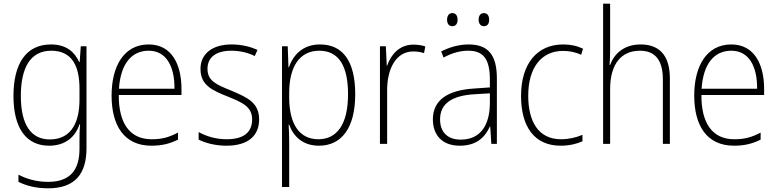

<svg xmlns="http://www.w3.org/2000/svg" viewBox="-20 -780 4217 1041"><path d="M256 -539C121 -539 53 -434 53 -260C53 -81 125 10 246 10C330 10 387 -33 411 -106H414C411 -71 411 -44 411 -12V27C411 142 360 206 241 206C177 206 124 190 80 167V206C123 227 174 241 241 241C389 241 449 160 449 24V-529H418L412 -444H409C384 -499 339 -539 256 -539ZM258 -505C372 -505 411 -420 411 -299V-239C411 -130 375 -24 250 -24C148 -24 93 -104 93 -260C93 -412 144 -505 258 -505Z M786 -539C652 -539 585 -421 585 -262C585 -99 653 10 801 10C858 10 901 -1 945 -23V-61C893 -34 856 -25 802 -25C685 -25 623 -110 624 -265H964V-297C964 -431 911 -539 786 -539ZM786 -505C883 -505 927 -418 926 -299H625C634 -435 694 -505 786 -505Z M1385 -133C1385 -227 1314 -254 1233 -289C1155 -321 1105 -340 1105 -407C1105 -471 1154 -505 1234 -505C1280 -505 1328 -494 1361 -476L1376 -509C1338 -527 1290 -539 1235 -539C1130 -539 1067 -487 1067 -407C1067 -317 1131 -290 1216 -256C1295 -224 1347 -201 1347 -133C1347 -65 1305 -25 1208 -25C1153 -25 1100 -40 1057 -64V-23C1091 -6 1144 10 1208 10C1325 10 1385 -44 1385 -133Z M1715 -539C1620 -539 1569 -480 1546 -415H1544L1540 -529H1509V234H1548V-1C1548 -36 1547 -73 1545 -104H1548C1569 -44 1619 10 1709 10C1832 10 1906 -86 1906 -269C1906 -448 1839 -539 1715 -539ZM1711 -505C1816 -505 1867 -424 1867 -269C1867 -103 1805 -25 1706 -25C1607 -25 1548 -102 1548 -251V-277C1548 -418 1604 -505 1711 -505Z M2221 -538C2145 -538 2099 -483 2079 -424H2077L2072 -529H2040V0H2079V-288C2078 -406 2127 -501 2220 -501C2242 -501 2261 -498 2279 -492L2286 -528C2267 -535 2244 -538 2221 -538Z M2404 -673C2404 -653 2413 -638 2432 -638C2452 -638 2461 -652 2461 -673C2461 -694 2452 -709 2432 -709C2413 -709 2404 -693 2404 -673ZM2575 -674C2575 -653 2585 -638 2603 -638C2624 -638 2632 -652 2632 -674C2632 -694 2623 -709 2603 -709C2585 -709 2575 -694 2575 -674ZM2521 -539C2468 -539 2417 -524 2372 -501L2385 -468C2433 -494 2476 -505 2519 -505C2599 -505 2636 -462 2636 -349V-306L2550 -300C2408 -291 2327 -238 2327 -133C2327 -49 2376 10 2473 10C2565 10 2610 -37 2636 -94H2638L2644 0H2674V-355C2674 -484 2625 -539 2521 -539ZM2553 -269 2636 -274V-219C2635 -101 2585 -23 2478 -23C2407 -23 2366 -63 2366 -133C2366 -220 2433 -262 2553 -269Z M3020 10C3066 10 3108 0 3138 -14V-49C3103 -34 3063 -25 3022 -25C2897 -25 2844 -124 2844 -261C2844 -413 2915 -504 3033 -504C3065 -504 3099 -498 3131 -483L3141 -516C3110 -531 3075 -539 3033 -539C2892 -539 2805 -434 2805 -260C2805 -96 2875 10 3020 10Z M3288 -504V-760H3250V0H3288V-296C3288 -438 3352 -505 3450 -505C3528 -505 3574 -459 3574 -349V0H3612V-354C3612 -480 3555 -539 3453 -539C3361 -539 3309 -486 3288 -428H3285C3287 -454 3288 -474 3288 -504Z M3945 -539C3811 -539 3744 -421 3744 -262C3744 -99 3812 10 3960 10C4017 10 4060 -1 4104 -23V-61C4052 -34 4015 -25 3961 -25C3844 -25 3782 -110 3783 -265H4123V-297C4123 -431 4070 -539 3945 -539ZM3945 -505C4042 -505 4086 -418 4085 -299H3784C3793 -435 3853 -505 3945 -505Z"/></svg>

Font: Noto Sans Devanagari UI SemiCondensed ExtraLight
Style: Regular
Weight: 200
Width: 4
Designer: Jelle Bosma - Monotype Design Team
Foundry: Monotype Imaging Inc.
Version: Version 2.004